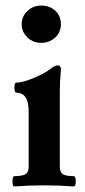

<svg xmlns="http://www.w3.org/2000/svg" viewBox="-20 -666 305 690"><path d="M31 4Q27 4 25.5 -5Q24 -14 25.5 -23.5Q27 -33 31 -33Q60 -33 71.5 -40Q83 -47 83 -66V-266Q83 -333 38 -333Q34 -333 32.5 -342Q31 -351 32.5 -360Q34 -369 38 -369Q54 -369 78 -377Q102 -385 126 -397Q150 -409 166 -422Q178 -431 187 -431Q199 -431 199 -418Q197 -391 196 -375Q195 -359 195 -342V-66Q195 -47 206 -40Q217 -33 245 -33Q250 -33 251.5 -23.5Q253 -14 251.5 -5Q250 4 245 4Q218 2 191.5 1Q165 0 138 0Q112 0 85.5 1Q59 2 31 4ZM128 -512Q99 -512 78.5 -531.5Q58 -551 58 -579Q58 -607 78.5 -626.5Q99 -646 128 -646Q159 -646 179 -627Q199 -608 199 -579Q199 -551 178.5 -531.5Q158 -512 128 -512Z"/></svg>

Font: Junicode VF
Style: Regular
Weight: 400
Designer: Peter S. Baker
Version: Version 2.213